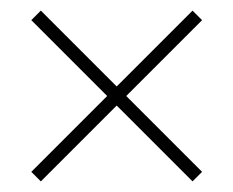

<svg xmlns="http://www.w3.org/2000/svg" viewBox="-20 -600 439 362"><path d="M39 -276 182 -419 39 -562 57 -580 200 -437 343 -580 361 -562 218 -419 361 -276 343 -258 200 -401 57 -258Z"/></svg>

Font: Noto Sans Telugu UI ExtraCondensed Thin
Style: Regular
Weight: 100
Width: 2
Designer: Jelle Bosma - Monotype Design Team
Foundry: Monotype Imaging Inc.
Version: Version 2.006; ttfautohint (v1.8.4.7-5d5b)